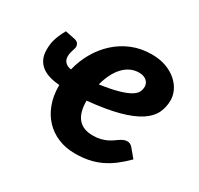

<svg xmlns="http://www.w3.org/2000/svg" viewBox="-119 -666 847 818"><g transform="rotate(30 304.5 -257.0)"><path d="M103 -335.5Q103 -319 113.5 -308Q124 -297 143 -294.5Q154.5 -342 178.5 -383.5Q202.5 -425 236.8 -456Q271 -487 314.8 -504.8Q358.5 -522.5 410 -522.5Q450.5 -522.5 481.8 -510.8Q513 -499 534 -480.2Q555 -461.5 565.8 -438.5Q576.5 -415.5 576.5 -392.5Q576.5 -358 562.5 -329Q548.5 -300 513.5 -277Q478.5 -254 418.8 -237.8Q359 -221.5 267 -212.5V-211.5Q267 -97 363.5 -97Q385 -97 401 -101Q417 -105 429.2 -110.8Q441.5 -116.5 451 -123.2Q460.5 -130 469 -135.8Q477.5 -141.5 486.2 -145.5Q495 -149.5 505.5 -149.5Q512.5 -149.5 518.8 -146.2Q525 -143 530 -137.5L565 -95.5Q538 -68.5 512.5 -49.2Q487 -30 459.5 -17.2Q432 -4.5 402 1.5Q372 7.5 336 7.5Q290.5 7.5 253.2 -8Q216 -23.5 189.2 -51.8Q162.5 -80 147.8 -119.8Q133 -159.5 133 -208.5V-212Q106.5 -214 84.2 -220.5Q62 -227 45.8 -239.2Q29.5 -251.5 20.2 -270.5Q11 -289.5 11 -316Q11 -330 12.5 -342.2Q14 -354.5 17.8 -367Q21.5 -379.5 27.5 -393.2Q33.5 -407 43 -424.5L92 -414.5Q105 -411 109.5 -403.8Q114 -396.5 114 -389.5Q114 -384 112.2 -378.5Q110.5 -373 108.5 -366.8Q106.5 -360.5 104.8 -352.8Q103 -345 103 -335.5ZM402 -428Q379.5 -428 360 -418.8Q340.5 -409.5 324.8 -392.5Q309 -375.5 297 -351.5Q285 -327.5 277.5 -298.5Q333 -306.5 367.2 -316.2Q401.5 -326 420.2 -337Q439 -348 445.5 -360.5Q452 -373 452 -387.5Q452 -394.5 449.2 -401.8Q446.5 -409 440.5 -414.8Q434.5 -420.5 425 -424.2Q415.5 -428 402 -428Z"/></g></svg>

Font: Lato Heavy
Style: Italic
Weight: 800
Italic angle: -7°
Designer: Lukasz Dziedzic
Foundry: tyPoland Lukasz Dziedzic
Version: Version 2.007; 2014-02-27